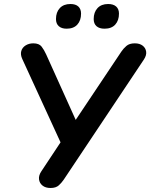

<svg xmlns="http://www.w3.org/2000/svg" viewBox="-20 -929 749 957"><path d="M232 8Q207 8 192 -4Q177 -16 174.5 -35Q172 -54 186 -75L292 -235L293 -195L91 -635Q81 -657 86 -674.5Q91 -692 107.5 -702.5Q124 -713 146 -713Q175 -713 187.5 -696.5Q200 -680 210 -658L367 -310H343L585 -672Q595 -687 610 -700Q625 -713 652 -713Q676 -713 691 -701.5Q706 -690 708.5 -671.5Q711 -653 697 -632L298 -34Q288 -19 273.5 -5.5Q259 8 232 8ZM501 -786Q475 -786 461 -798.5Q447 -811 447 -834Q447 -868 466 -888.5Q485 -909 519 -909Q545 -909 559 -896.5Q573 -884 573 -861Q573 -827 554.5 -806.5Q536 -786 501 -786ZM312 -786Q287 -786 273 -798.5Q259 -811 259 -834Q259 -868 278 -888.5Q297 -909 331 -909Q357 -909 370.5 -896.5Q384 -884 384 -861Q384 -827 365.5 -806.5Q347 -786 312 -786Z"/></svg>

Font: Nunito ExtraLight
Style: Italic
Weight: 200
Italic angle: -9°
Designer: Vernon Adams
Foundry: Vernon Adams
Version: Version 3.602